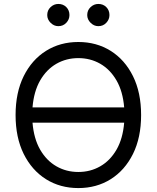

<svg xmlns="http://www.w3.org/2000/svg" viewBox="-20 -952 801 982"><path d="M278.4 -818.2Q256 -818.2 238.8 -835.4Q221.6 -852.6 221.6 -875Q221.6 -899.5 238.8 -915.7Q256 -931.8 278.4 -931.8Q302.9 -931.8 319.1 -915.7Q335.2 -899.5 335.2 -875Q335.2 -852.6 319.1 -835.4Q302.9 -818.2 278.4 -818.2ZM483 -818.2Q460.6 -818.2 443.4 -835.4Q426.1 -852.6 426.1 -875Q426.1 -899.5 443.4 -915.7Q460.6 -931.8 483 -931.8Q507.5 -931.8 523.6 -915.7Q539.8 -899.5 539.8 -875Q539.8 -852.6 523.6 -835.4Q507.5 -818.2 483 -818.2ZM380.7 9.9Q287.6 9.9 215.2 -35.5Q142.8 -81 101.2 -164.8Q59.7 -248.6 59.7 -363.6Q59.7 -478.7 101.2 -562.5Q142.8 -646.3 215.2 -691.8Q287.6 -737.2 380.7 -737.2Q473.7 -737.2 546.2 -691.8Q618.6 -646.3 660.2 -562.5Q701.7 -478.7 701.7 -363.6Q701.7 -248.6 660.2 -164.8Q618.6 -81 546.2 -35.5Q473.7 9.9 380.7 9.9ZM615.1 -402.7Q608.3 -484.7 575.8 -540.8Q543.3 -596.9 492.7 -625.9Q442.1 -654.8 380.7 -654.8Q319.2 -654.8 268.6 -625.9Q218 -596.9 185.5 -540.8Q153.1 -484.7 146.3 -402.7ZM380.7 -72.4Q442.1 -72.4 492.7 -101.4Q543.3 -130.3 575.8 -186.4Q608.3 -242.5 615.1 -324.6H146.3Q153.1 -242.5 185.5 -186.4Q218 -130.3 268.6 -101.4Q319.2 -72.4 380.7 -72.4Z"/></svg>

Font: Linik Sans
Style: Regular
Weight: 400
Designer: Rasmus Andersson (font), Marc Monis (original base), Kil Hyung-jin (Pretendard portions), Cristiano Sobral (main changes
Foundry: rsms
Version: Version 3.018;May 31, 2022;FontCreator 14.0.0.2814 64-bit; t